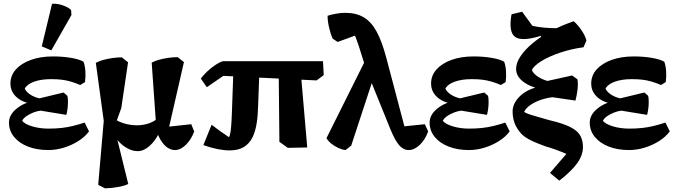

<svg xmlns="http://www.w3.org/2000/svg" viewBox="-20 -805 3681 1048"><path d="M244 14Q181 14 132.5 -5Q84 -24 56.5 -58Q29 -92 29 -136Q29 -178 70.5 -212Q112 -246 174 -256L182 -265L327 -300L348 -282Q351 -268 351 -249Q351 -230 348.5 -211Q346 -192 342 -178L202 -201Q183 -199 162.5 -191Q142 -183 125 -171.5Q108 -160 101 -146Q114 -128 155 -115.5Q196 -103 244 -103Q283 -103 315 -106.5Q347 -110 378 -117.5Q409 -125 442 -136L466 -88Q444 -58 407.5 -35Q371 -12 328.5 1Q286 14 244 14ZM238 -228 172 -237Q110 -241 73.5 -272Q37 -303 37 -349Q37 -393 66.5 -426Q96 -459 148.5 -478Q201 -497 269 -497Q323 -497 369 -489Q415 -481 436 -468Q444 -446 446 -416Q448 -386 444 -357L418 -341Q390 -353 365.5 -360Q341 -367 316 -370Q291 -373 259 -373Q205 -373 167 -359.5Q129 -346 115 -322Q121 -307 138.5 -293.5Q156 -280 181 -272Q206 -264 232 -262ZM260 -530 208 -552 264 -784Q283 -786 303 -781.5Q323 -777 340 -769Q357 -761 368 -751L370 -723Z M553 223 516 204 550 -188 564 -16 503 -462Q519 -471 542.5 -477.5Q566 -484 592.5 -488Q619 -492 645 -492L679 -465L642 -215L612 -132L615 -65L680 199Q664 208 628 215Q592 222 553 223ZM732 20Q706 20 680 7Q654 -6 632 -28.5Q610 -51 597 -78L601 -159Q613 -149 633.5 -140Q654 -131 678.5 -126Q703 -121 726 -121Q762 -121 793.5 -132Q825 -143 841 -161L851 -85Q829 -37 796.5 -8.5Q764 20 732 20ZM936 14Q899 14 869.5 -22.5Q840 -59 831 -112V-136L808 -463Q824 -472 847 -478.5Q870 -485 896.5 -489Q923 -493 950 -493L984 -466L897 -86L867 -110L1024 -127L1040 -87Q1023 -42 994 -14Q965 14 936 14Z M1109 -329 1076 -376Q1089 -394 1110 -414Q1131 -434 1155 -450Q1179 -466 1197 -471H1743L1747 -395L1708 -366L1199 -391ZM1233 16Q1205 16 1168.5 9Q1132 2 1090 -13L1135 -124Q1158 -106 1182 -89Q1206 -72 1230 -56Q1236 -67 1239 -90Q1242 -113 1243.5 -141Q1245 -169 1246 -195L1255 -450L1397 -448L1389 -230Q1388 -177 1381 -132Q1374 -87 1357.5 -54Q1341 -21 1311 -2.5Q1281 16 1233 16ZM1551 2 1505 -31 1501 -439 1619 -442 1657 0Z M2211 14Q2182 14 2159 -12Q2136 -38 2110 -102L1986 -408Q1975 -437 1963 -475.5Q1951 -514 1938 -555Q1930 -579 1923.5 -596Q1917 -613 1909.5 -627Q1902 -641 1891 -656L1941 -619L1823 -576L1796 -594Q1785 -617 1776.5 -653.5Q1768 -690 1768 -719Q1789 -726 1816 -730.5Q1843 -735 1864 -735Q1923 -735 1964.5 -711Q2006 -687 2035.5 -633Q2065 -579 2089 -488L2197 -79L2152 -112L2299 -127L2317 -88Q2302 -44 2272 -15Q2242 14 2211 14ZM1866 14Q1847 12 1826.5 2.5Q1806 -7 1788.5 -21Q1771 -35 1762 -51L1979 -486L2027 -406L1897 -10Z M2540 14Q2477 14 2428.5 -5Q2380 -24 2352.5 -58Q2325 -92 2325 -136Q2325 -178 2366.5 -212Q2408 -246 2470 -256L2478 -265L2623 -300L2644 -282Q2647 -268 2647 -249Q2647 -230 2644.5 -211Q2642 -192 2638 -178L2498 -201Q2479 -199 2458.5 -191Q2438 -183 2421 -171.5Q2404 -160 2397 -146Q2410 -128 2451 -115.5Q2492 -103 2540 -103Q2579 -103 2611 -106.5Q2643 -110 2674 -117.5Q2705 -125 2738 -136L2762 -88Q2740 -58 2703.5 -35Q2667 -12 2624.5 1Q2582 14 2540 14ZM2534 -228 2468 -237Q2406 -241 2369.5 -272Q2333 -303 2333 -349Q2333 -393 2362.5 -426Q2392 -459 2444.5 -478Q2497 -497 2565 -497Q2619 -497 2665 -489Q2711 -481 2732 -468Q2740 -446 2742 -416Q2744 -386 2740 -357L2714 -341Q2686 -353 2661.5 -360Q2637 -367 2612 -370Q2587 -373 2555 -373Q2501 -373 2463 -359.5Q2425 -346 2411 -322Q2417 -307 2434.5 -293.5Q2452 -280 2477 -272Q2502 -264 2528 -262Z M3033 181 2982 139 3086 18 3101 48Q3075 36 3053 27Q3031 18 3008.5 10Q2986 2 2958 -6Q2919 -20 2891 -32.5Q2863 -45 2844.5 -58.5Q2826 -72 2814 -89Q2778 -134 2778 -197Q2778 -241 2818 -280Q2858 -319 2930 -334L3020 -276Q2981 -275 2943 -263.5Q2905 -252 2877.5 -233.5Q2850 -215 2841 -194Q2849 -189 2861.5 -184Q2874 -179 2900.5 -171.5Q2927 -164 2975 -150Q3022 -139 3053.5 -128Q3085 -117 3106 -104Q3136 -87 3149 -61.5Q3162 -36 3162 -3Q3162 41 3132 84Q3102 127 3033 181ZM3121 -256 2964 -279 2919 -313 2931 -355 3103 -393 3132 -372Q3136 -348 3132.5 -317Q3129 -286 3121 -256ZM2938 -317Q2871 -331 2834 -360.5Q2797 -390 2797 -429Q2797 -462 2821.5 -498.5Q2846 -535 2889 -570.5Q2932 -606 2989 -636.5Q3046 -667 3112 -689Q3137 -666 3156 -637Q3175 -608 3181 -584L3165 -547Q3098 -538 3038.5 -518Q2979 -498 2937.5 -473Q2896 -448 2883 -423Q2889 -407 2908.5 -392Q2928 -377 2957.5 -366.5Q2987 -356 3023 -350ZM2944 -591 2931 -609Q2827 -577 2791 -604Q2755 -631 2772 -727L2830 -741L2886 -664Q2947 -650 3035 -651Z M3414 14Q3351 14 3302.5 -5Q3254 -24 3226.5 -58Q3199 -92 3199 -136Q3199 -178 3240.5 -212Q3282 -246 3344 -256L3352 -265L3497 -300L3518 -282Q3521 -268 3521 -249Q3521 -230 3518.5 -211Q3516 -192 3512 -178L3372 -201Q3353 -199 3332.5 -191Q3312 -183 3295 -171.5Q3278 -160 3271 -146Q3284 -128 3325 -115.5Q3366 -103 3414 -103Q3453 -103 3485 -106.5Q3517 -110 3548 -117.5Q3579 -125 3612 -136L3636 -88Q3614 -58 3577.5 -35Q3541 -12 3498.5 1Q3456 14 3414 14ZM3408 -228 3342 -237Q3280 -241 3243.5 -272Q3207 -303 3207 -349Q3207 -393 3236.5 -426Q3266 -459 3318.5 -478Q3371 -497 3439 -497Q3493 -497 3539 -489Q3585 -481 3606 -468Q3614 -446 3616 -416Q3618 -386 3614 -357L3588 -341Q3560 -353 3535.5 -360Q3511 -367 3486 -370Q3461 -373 3429 -373Q3375 -373 3337 -359.5Q3299 -346 3285 -322Q3291 -307 3308.5 -293.5Q3326 -280 3351 -272Q3376 -264 3402 -262Z"/></svg>

Font: Eczar SemiBold
Style: Regular
Weight: 600
Designer: Vaibhav Singh
Foundry: Rosetta Type Foundry
Version: Version 2.000